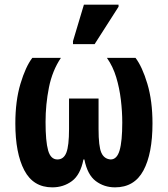

<svg xmlns="http://www.w3.org/2000/svg" viewBox="-20 -796 722 826"><path d="M205 10Q123 10 84.5 -63.5Q46 -137 46 -265Q46 -362 68 -435.5Q90 -509 119 -547H242Q205 -492 190.5 -419.5Q176 -347 176 -271Q176 -188 187 -149Q198 -110 227 -110Q254 -110 265.5 -139.5Q277 -169 277 -241V-372H404V-241Q404 -166 416 -139Q428 -112 456 -110Q483 -110 494.5 -149Q506 -188 506 -269Q506 -316 500 -366.5Q494 -417 480 -463.5Q466 -510 440 -547H563Q592 -509 614 -435.5Q636 -362 636 -265Q636 -135 597 -62.5Q558 10 475 10Q428 10 392 -17Q356 -44 343 -110H339Q326 -44 289.5 -17Q253 10 205 10ZM294 -606V-619L341 -776H490V-767L387 -606Z"/></svg>

Font: Noto Sans ExtraCondensed
Style: Bold
Weight: 700
Width: 2
Designer: Monotype Design Team
Foundry: Monotype Imaging Inc.
Version: Version 2.013; ttfautohint (v1.8.4.7-5d5b)